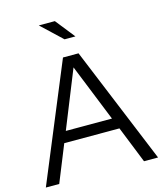

<svg xmlns="http://www.w3.org/2000/svg" viewBox="-131 -1012 942 1109"><g transform="rotate(-15 339.5 -457.5)"><path d="M330 -799H395L303 -915H207ZM4 0H84L173 -220H503L591 0H675L387 -700H294ZM200 -286 338 -629 476 -286Z"/></g></svg>

Font: Red Hat Display
Style: Regular
Weight: 400
Designer: Pentagram, MCKL
Foundry: Pentagram, MCKL
Version: Version 1.023